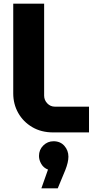

<svg xmlns="http://www.w3.org/2000/svg" viewBox="-20 -720 523 1044"><path d="M269 0Q204 0 155 -29Q106 -58 79 -106Q52 -154 52 -212V-700H220V-200Q220 -176 237 -158Q254 -140 279 -140H464V0ZM205 304 241 202Q217 193 204.5 171.5Q192 150 192 128Q192 94 215.5 71Q239 48 271 48Q308 48 330 73Q352 98 352 132Q352 162 335 205L294 304Z"/></svg>

Font: MuseoModerno
Style: Bold
Weight: 700
Designer: Pablo Cosgaya, Héctor Gatti, Marcela Romero, and the Authors of The MuseoModerno Project.
Foundry: Omnibus-Type Team
Version: Version 1.001